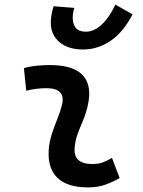

<svg xmlns="http://www.w3.org/2000/svg" viewBox="-20 -813 626 843"><path d="M471.7 -119.6 505.4 -31.2Q475.6 -14.2 442.4 -2.2Q409.2 9.8 366.2 9.8Q276.4 9.8 232.7 -31.7Q189 -73.2 193.8 -153.3Q196.3 -189.5 207.3 -223.6Q218.3 -257.8 231.4 -290Q244.6 -322.3 252 -352.1Q261.2 -388.7 244.1 -407.2Q227.1 -425.8 184.6 -425.8Q138.2 -425.8 95.2 -414.6L85 -513.7Q113.8 -522 142.6 -524.7Q171.4 -527.3 200.2 -527.3Q303.2 -527.3 344.7 -481.2Q386.2 -435.1 364.3 -345.2Q356.4 -311.5 343.8 -282.2Q331.1 -252.9 320.6 -224.1Q310.1 -195.3 307.6 -162.1Q302.7 -92.8 385.3 -92.8Q409.7 -92.8 428 -98.9Q446.3 -105 471.7 -119.6ZM344.7 -595.7Q278.8 -595.7 241 -628.2Q203.1 -660.6 203.1 -712.4Q203.1 -730.5 206.1 -748.5Q209 -766.6 215.3 -785.6L306.6 -778.3Q302.2 -765.6 300.8 -754.4Q299.3 -743.2 299.3 -734.4Q299.3 -706.5 313 -690.2Q326.7 -673.8 357.4 -673.8Q394 -673.8 428.5 -707Q462.9 -740.2 486.3 -793L562 -750Q521 -670.9 464.8 -633.3Q408.7 -595.7 344.7 -595.7Z"/></svg>

Font: Cascadia Mono Medium
Style: Italic
Weight: 500
Italic angle: -10°
Monospace: yes
Designer: Aaron Bell
Foundry: Saja Typeworks
Version: Version 2407.024